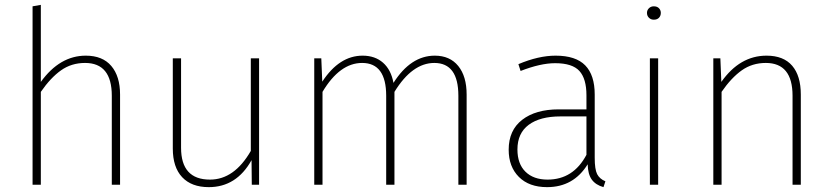

<svg xmlns="http://www.w3.org/2000/svg" viewBox="-20 -760 3423 790"><path d="M333 -531Q402 -531 438 -488.5Q474 -446 474 -371V0H440V-366Q440 -501 330 -501Q274 -501 231 -470.5Q188 -440 148 -382V0H114V-734L148 -740V-423Q226 -531 333 -531Z M1046 -520V0H1016L1015 -101Q953 10 839 10Q768 10 729.5 -31Q691 -72 691 -149V-520H725V-152Q725 -21 844 -21Q944 -21 1012 -139V-520Z M1769 -531Q1831 -531 1865.5 -488.5Q1900 -446 1900 -371V0H1866V-366Q1866 -501 1767 -501Q1676 -501 1603 -382V0H1569V-366Q1569 -501 1470 -501Q1378 -501 1307 -382V0H1273V-520H1302L1306 -424Q1376 -531 1472 -531Q1523 -531 1556 -502Q1589 -473 1599 -419Q1670 -531 1769 -531Z M2427 -111Q2427 -63 2437 -43.5Q2447 -24 2471 -14L2463 10Q2431 1 2415 -21Q2399 -43 2398 -84Q2340 10 2231 10Q2157 10 2115 -32Q2073 -74 2073 -144Q2073 -224 2128.5 -267Q2184 -310 2279 -310H2393V-368Q2393 -436 2364 -468Q2335 -500 2264 -500Q2204 -500 2122 -468L2113 -496Q2196 -531 2266 -531Q2349 -531 2388 -491Q2427 -451 2427 -371ZM2233 -21Q2339 -21 2393 -123V-281H2286Q2202 -281 2155.5 -246.5Q2109 -212 2109 -145Q2109 -86 2142 -53.5Q2175 -21 2233 -21Z M2670 -734Q2684 -734 2691.5 -726Q2699 -718 2699 -707Q2699 -695 2691.5 -687Q2684 -679 2670 -679Q2658 -679 2650 -687Q2642 -695 2642 -707Q2642 -718 2650 -726Q2658 -734 2670 -734ZM2688 -520V0H2654V-520Z M3134 -531Q3204 -531 3239.5 -489.5Q3275 -448 3275 -371V0H3241V-366Q3241 -501 3131 -501Q3075 -501 3032 -470.5Q2989 -440 2949 -382V0H2915V-520H2944L2948 -423Q3024 -531 3134 -531Z"/></svg>

Font: Fira Sans UltraLight
Style: Regular
Weight: 200
Designer: Carrois Corporate & Edenspiekermann AG
Foundry: Carrois Corporate GbR & Edenspiekermann AG
Version: Version 4.106;PS 004.106;hotconv 1.0.70;makeotf.lib2.5.58329